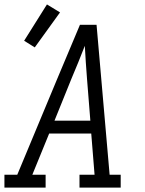

<svg xmlns="http://www.w3.org/2000/svg" viewBox="-33 -847 653 867"><path d="M-13 0V-58H45L225 -490L328 -735H403L462 -58H512V0H326V-58H394L379 -244H189L113 -58H173V0ZM375 -302 360 -490Q357 -528 354.5 -565.5Q352 -603 350 -640Q335 -602 320 -564.5Q305 -527 289 -490L213 -302ZM124 -633 76 -663 179 -827 238 -791Z"/></svg>

Font: Iosevka Slab Light Extended
Style: Italic
Weight: 300
Width: 7
Italic angle: -9°
Monospace: yes
Designer: Belleve Invis
Foundry: Belleve Invis
Version: Version 11.1.0; ttfautohint (v1.8.3)